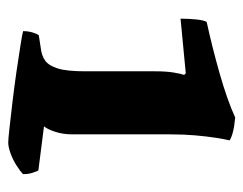

<svg xmlns="http://www.w3.org/2000/svg" viewBox="-84 -522 605 478"><g transform="rotate(90 219.0 -282.5)"><path d="M334 0Q327 0 299.5 -3Q272 -6 234 -10.5Q196 -15 158 -20.5Q120 -26 92 -30.5Q64 -35 57 -37Q57 -50 60.5 -61Q64 -72 67 -76L99 -81Q118 -83 130.5 -92Q143 -101 150 -123.5Q157 -146 157 -192V-366Q157 -393 160 -411.5Q163 -430 166 -438L162 -442L26 -429Q26 -451 28 -469Q30 -487 34 -494Q98 -508 163 -526.5Q228 -545 272 -565Q295 -563 309.5 -559Q324 -555 329 -551Q326 -539 322.5 -516.5Q319 -494 316.5 -465.5Q314 -437 314 -403V-160Q314 -136 307.5 -116.5Q301 -97 294 -89L404 -75Q406 -71 409.5 -61Q413 -51 413 -37Q405 -29 390.5 -20Q376 -11 360.5 -5.5Q345 0 334 0Z"/></g></svg>

Font: Texturina Medium 12pt ExtraBold
Style: Regular
Weight: 800
Version: Version 1.002